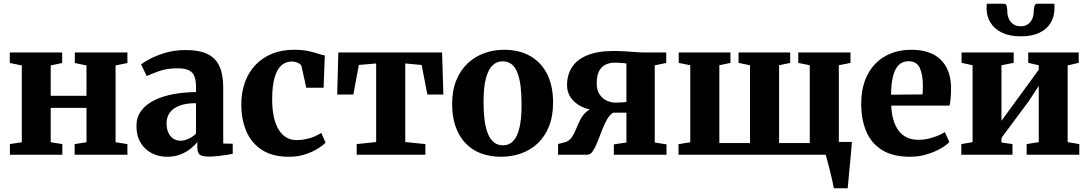

<svg xmlns="http://www.w3.org/2000/svg" viewBox="-20 -830 5842 1030"><path d="M33 0V-57L97 -67V-479L32.5 -492V-548.5H313.5V-492L252 -479V-316H444V-479L381.5 -492V-548.5H663.5V-492L600 -479V-67L663.5 -57V0H380.5V-57L444 -67V-251.5H252V-67L314.5 -57V0Z M876.5 11Q831.5 11 794 -8.2Q756.5 -27.5 734.2 -64.5Q712 -101.5 712 -154Q712 -200.5 737 -234.8Q762 -269 806 -291.2Q850 -313.5 907.8 -324.5Q965.5 -335.5 1031.5 -336V-363.5Q1031.5 -398 1023.2 -420Q1015 -442 993.5 -452.8Q972 -463.5 931.5 -463.5Q875 -463.5 833 -448.2Q791 -433 767 -422L737 -484.5Q750 -495.5 784 -513.8Q818 -532 867.2 -546.8Q916.5 -561.5 975 -561.5Q1050 -561.5 1094.2 -539.5Q1138.5 -517.5 1158 -473.2Q1177.5 -429 1177.5 -361V-60L1228.5 -59V-5Q1217 -2.5 1195 1Q1173 4.5 1147.8 7.2Q1122.5 10 1101 10Q1065 10 1051.8 -0.2Q1038.5 -10.5 1038.5 -41.5V-68.5Q1027 -52.5 1004.2 -33.8Q981.5 -15 949.2 -2Q917 11 876.5 11ZM949.5 -75Q969 -75 992 -85.8Q1015 -96.5 1031.5 -113V-276.5Q975 -276.5 940 -262Q905 -247.5 889.2 -223.5Q873.5 -199.5 873.5 -170.5Q873.5 -140 883 -118.8Q892.5 -97.5 909.8 -86.2Q927 -75 949.5 -75Z M1530.5 11Q1442 11 1385.5 -25.5Q1329 -62 1301.8 -125.2Q1274.5 -188.5 1274.5 -269.5Q1274.5 -335.5 1294.2 -389.5Q1314 -443.5 1351.2 -482.2Q1388.5 -521 1440.2 -542Q1492 -563 1556.5 -563Q1600.5 -563 1631.8 -556.5Q1663 -550 1685 -542.5Q1707 -535 1722.5 -532.5L1716 -359.5H1623L1598 -472Q1596 -481.5 1587.2 -487.8Q1578.5 -494 1567.2 -497Q1556 -500 1545.5 -500Q1514.5 -500 1491 -480.5Q1467.5 -461 1454 -417Q1440.5 -373 1440 -299Q1440 -243.5 1449.2 -202Q1458.5 -160.5 1475.8 -133.2Q1493 -106 1517 -92.2Q1541 -78.5 1570.5 -78.5Q1599 -78.5 1623.5 -84Q1648 -89.5 1668.2 -98.2Q1688.5 -107 1703.5 -117L1726.5 -65Q1714 -51 1685.5 -33Q1657 -15 1617.2 -2Q1577.5 11 1530.5 11Z M1893.5 0V-57L1998 -68V-489.5L1905 -481.5L1875.5 -323H1789L1795 -548.5H2351.5L2358.5 -323H2272.5L2242 -481.5L2154 -489.5V-68L2262 -57V0Z M2405.5 -271Q2405.5 -345 2428 -399.8Q2450.5 -454.5 2489.5 -490.8Q2528.5 -527 2578.5 -545Q2628.5 -563 2683.5 -563Q2766.5 -563 2825.2 -529Q2884 -495 2915.5 -432Q2947 -369 2947 -280.5Q2947 -205 2924.2 -150Q2901.5 -95 2862.5 -59.2Q2823.5 -23.5 2773.5 -6.2Q2723.5 11 2668.5 11Q2607 11 2558.2 -8Q2509.5 -27 2475.5 -63.5Q2441.5 -100 2423.5 -152.5Q2405.5 -205 2405.5 -271ZM2678.5 -50.5Q2711.5 -50.5 2733.5 -73.8Q2755.5 -97 2766.8 -145Q2778 -193 2778 -268Q2778 -323.5 2772.8 -366.8Q2767.5 -410 2755.8 -440Q2744 -470 2724.5 -485.5Q2705 -501 2676.5 -501Q2643.5 -501 2620.8 -478Q2598 -455 2586 -407Q2574 -359 2574 -283Q2574 -227.5 2579.8 -184.2Q2585.5 -141 2598 -111.2Q2610.5 -81.5 2630.2 -66Q2650 -50.5 2678.5 -50.5Z M2973.5 0 2974 -57.5 3011 -67Q3033.5 -73.5 3047 -93.2Q3060.5 -113 3071 -139.2Q3081.5 -165.5 3094.5 -190.5Q3107.5 -215.5 3128.8 -233Q3150 -250.5 3185.5 -252.5L3187 -237Q3136.5 -240 3099.5 -258.2Q3062.5 -276.5 3042.2 -306Q3022 -335.5 3022 -372.5Q3022 -429 3049.2 -470.5Q3076.5 -512 3132.2 -534.2Q3188 -556.5 3273 -556.5Q3305 -556.5 3335.2 -554.5Q3365.5 -552.5 3392.2 -550.5Q3419 -548.5 3439.5 -548.5H3554V-492.5L3492.5 -479.5V-65.5L3555.5 -55.5V0H3273V-55.5L3340.5 -65.5V-225.5H3269Q3250 -214 3235.8 -188.2Q3221.5 -162.5 3209.2 -130.8Q3197 -99 3185.5 -69.5Q3174 -40 3161 -20.2Q3148 -0.5 3131.5 0ZM3283.5 -279.5Q3292.5 -279.5 3303.2 -280Q3314 -280.5 3324 -281.2Q3334 -282 3340.5 -283V-489.5Q3333 -490.5 3323 -491.5Q3313 -492.5 3301.5 -493.2Q3290 -494 3278.5 -494Q3251 -494 3229 -483.5Q3207 -473 3194 -448.8Q3181 -424.5 3181 -382Q3181 -349 3195 -326Q3209 -303 3232.5 -291.2Q3256 -279.5 3283.5 -279.5Z M4453 180Q4450.5 164 4444.8 138.2Q4439 112.5 4432 84.8Q4425 57 4418.8 33.8Q4412.5 10.5 4409.5 -0.5L4375 -68.5H4550Q4549 -54 4546.8 -28.5Q4544.5 -3 4541.8 27.5Q4539 58 4536 88Q4533 118 4531 142.5Q4529 167 4527.5 180ZM3620 0V-56.5L3683 -67V-480L3621 -492.5V-548.5H3898.5V-492.5L3839 -480V-62.5H4003.5V-480L3942 -492.5V-548.5H4219V-492.5L4159.5 -480V-62.5H4324V-480L4262.5 -492.5V-548.5H4542.5V-492.5L4480 -480V-67L4543.5 -56.5V0Z M4862.5 11Q4770 11 4712 -25Q4654 -61 4627 -125.2Q4600 -189.5 4600 -273Q4600 -341.5 4619.2 -395.2Q4638.5 -449 4674 -486.2Q4709.5 -523.5 4759 -543.2Q4808.5 -563 4869 -563Q4971.5 -563 5025.8 -510.5Q5080 -458 5082 -363Q5082 -330 5080 -305.5Q5078 -281 5074 -263.5H4761Q4763 -219 4773.5 -184.8Q4784 -150.5 4802.2 -127Q4820.5 -103.5 4846.8 -91.8Q4873 -80 4908 -80Q4946.5 -80 4986.5 -93.2Q5026.5 -106.5 5048.5 -121.5L5073 -68Q5058 -51.5 5025.8 -33Q4993.5 -14.5 4951 -1.8Q4908.5 11 4862.5 11ZM4760 -322 4929 -323.5Q4929.5 -334.5 4930.2 -345.8Q4931 -357 4931 -368Q4931 -429.5 4914.2 -465.5Q4897.5 -501.5 4854.5 -501.5Q4834.5 -501.5 4818 -493.2Q4801.5 -485 4788.5 -465Q4775.5 -445 4768.2 -410.2Q4761 -375.5 4760 -322Z M5137 0V-57L5197.5 -67.5V-480L5138.5 -493V-548.5H5418V-493L5352.5 -480V-182L5406.5 -256L5552.5 -456V-480L5496 -493V-548.5H5767V-493L5707.5 -479V-67.5L5770 -57V0H5487.5V-57L5552.5 -67.5V-369.5L5499 -287.5L5352.5 -90.5V-65.5L5411.5 -57V0ZM5366 -810Q5378 -810 5381 -795.2Q5384 -780.5 5384 -766Q5384 -748 5391.5 -730.2Q5399 -712.5 5415 -700.8Q5431 -689 5456 -689Q5480 -689 5495.5 -700.8Q5511 -712.5 5518.2 -730.2Q5525.5 -748 5525.5 -766Q5525.5 -780.5 5528.8 -795.2Q5532 -810 5543.5 -810H5636Q5637 -805.5 5637 -798Q5637 -790.5 5637 -786Q5637 -743 5617.2 -708.8Q5597.5 -674.5 5557 -654.8Q5516.5 -635 5455 -635Q5396 -635 5355.2 -654.8Q5314.5 -674.5 5293.5 -708.8Q5272.5 -743 5272.5 -786Q5272.5 -792 5273 -798Q5273.5 -804 5273.5 -810Z"/></svg>

Font: Merriweather 36pt ExtraBold
Style: Regular
Weight: 800
Designer: Eben Sorkin
Foundry: Eben Sorkin
Version: Version 2.100